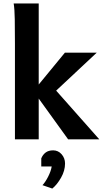

<svg xmlns="http://www.w3.org/2000/svg" viewBox="-20 -801 596 1104"><path d="M202.6 0H65.9Q65.9 -59.1 65.9 -125.7Q65.9 -192.4 65.9 -258.8Q65.9 -325.2 65.9 -384Q65.9 -442.9 65.9 -486.8Q65.9 -530.8 65.9 -551.8Q65.9 -630.4 64.9 -690.2Q64 -750 58.6 -781.2H202.6ZM353 -498H536.1L279.3 -257.8L172.4 -278.3ZM170.9 -278.3 263.7 -324.2 550.8 0H371.6ZM217.3 156.2V109.9Q225.6 88.9 242.2 76.2Q258.8 63.5 285.6 63.5Q314.5 63.5 334.2 85.9Q354 108.4 354 139.2Q354 180.2 331.3 220.2Q308.6 260.3 280.8 283.2L224.1 263.7Q239.7 248 256.3 215.8Q272.9 183.6 277.3 156.2Z"/></svg>

Font: Andika
Style: Bold
Weight: 700
Designer: Victor Gaultney, Annie Olsen, Julie Remington, Don Collingsworth, Eric Hays, Becca Hirsbrunner
Foundry: SIL International
Version: Version 6.101